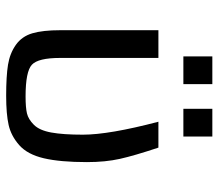

<svg xmlns="http://www.w3.org/2000/svg" viewBox="-63 -636 709 623"><g transform="rotate(90 291.5 -324.5)"><path d="M291 10Q227 10 190 4Q153 -2 125.5 -21.5Q98 -41 88 -75Q78 -109 78 -166V-484H168V-165Q168 -94 190 -73.5Q212 -53 293 -53Q329 -53 348 -57.5Q367 -62 385 -80Q403 -98 410 -136.5Q417 -175 417 -239Q417 -324 375 -484H459Q485 -406 495.5 -359Q506 -312 506 -252Q506 -165 493.5 -112Q481 -59 451 -32.5Q421 -6 385.5 2Q350 10 291 10ZM253 -565H163V-659H253ZM423 -565H333V-659H423Z"/></g></svg>

Font: Play
Style: Regular
Weight: 400
Designer: Jonas Hecksher
Foundry: Jonas Hecksher, Playtypeª, e-types AS
Version: Version 1.002